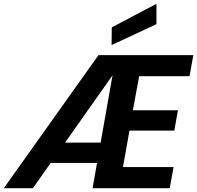

<svg xmlns="http://www.w3.org/2000/svg" viewBox="-43 -990 1037 1010"><path d="M-23 0 475 -700H974L954 -589H689L656 -410H893L874 -303H638L604 -111H870L850 0H444L549 -594L130 0ZM144 -133 223 -240H553L534 -133ZM544 -753 545 -846 780 -970V-863Z"/></svg>

Font: DM Sans 16pt ExtraBold
Style: Italic
Weight: 800
Italic angle: -10°
Version: Version 4.004;gftools[0.9.30]